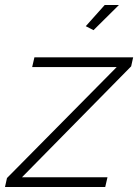

<svg xmlns="http://www.w3.org/2000/svg" viewBox="-56 -750 554 770"><path d="M-28 -36 412 -481H73L82 -520H478L470 -484L32 -39H375L366 0H-36ZM319 -629 288 -645 364 -730H421Z"/></svg>

Font: Raleway Light
Style: Italic
Weight: 300
Italic angle: -12°
Designer: Matt McInerney, Pablo Impallari, Rodrigo Fuenzalida
Foundry: Matt McInerney, Pablo Impallari, Rodrigo Fuenzalida
Version: Version 4.026